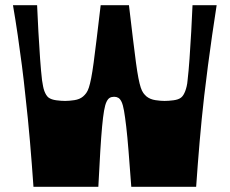

<svg xmlns="http://www.w3.org/2000/svg" viewBox="-20 -720 885 740"><path d="M109 0Q103 -87 95.5 -174.5Q88 -262 78 -350Q72 -409 64.5 -467Q57 -525 48.5 -583.5Q40 -642 30 -700H123Q125 -652 128 -597.5Q131 -543 134.5 -494Q138 -445 142 -411Q144 -398 146 -387.5Q148 -377 151 -369Q154 -361 158 -354.5Q162 -348 167 -344Q178 -336 197 -333.5Q216 -331 231 -331Q246 -331 266.5 -334Q287 -337 300 -348Q307 -354 312.5 -361.5Q318 -369 322.5 -382.5Q327 -396 331.5 -419Q336 -442 341 -479Q346 -516 352.5 -570Q359 -624 368 -700H477Q486 -624 492.5 -570Q499 -516 504 -479Q509 -442 513.5 -419Q518 -396 522.5 -382.5Q527 -369 532.5 -361.5Q538 -354 545 -348Q559 -337 579 -334Q599 -331 614 -331Q629 -331 648.5 -333.5Q668 -336 678 -344Q683 -348 687 -354.5Q691 -361 694 -369Q697 -377 699.5 -387.5Q702 -398 703 -411Q707 -445 710.5 -494Q714 -543 717 -597.5Q720 -652 722 -700H815Q806 -642 797.5 -583.5Q789 -525 781.5 -467Q774 -409 767 -350Q757 -262 749.5 -174.5Q742 -87 736 0H486Q480 -80 475.5 -137Q471 -194 466.5 -232Q462 -270 458 -293Q454 -316 448.5 -327.5Q443 -339 436 -343Q429 -347 420 -347Q410 -347 403 -343Q396 -339 390.5 -327.5Q385 -316 381 -293Q377 -270 373.5 -232Q370 -194 366.5 -137Q363 -80 359 0Z"/></svg>

Font: Ojuju ExtraLight ExtraBold
Style: Regular
Weight: 800
Version: Version 1.000